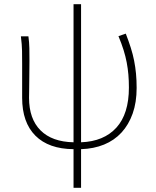

<svg xmlns="http://www.w3.org/2000/svg" viewBox="-20 -701 745 919"><path d="M582 -540Q596 -504 606 -472.5Q616 -441 622 -410.5Q628 -380 631 -348.5Q634 -317 634 -280Q634 -211 615 -157.5Q596 -104 561.5 -66.5Q527 -29 478 -9Q429 11 368 13V198H332V13Q213 12 149.5 -51.5Q86 -115 86 -233V-396Q86 -428 85.5 -457.5Q85 -487 80 -527H116Q120 -498 120.5 -470Q121 -442 121 -409Q121 -383 120.5 -356.5Q120 -330 120 -306.5Q120 -283 119.5 -263.5Q119 -244 119 -233Q119 -132 174 -77Q229 -22 332 -20V-681H368V-20Q477 -24 537 -90Q597 -156 597 -282Q597 -315 594.5 -344Q592 -373 586.5 -402Q581 -431 571.5 -461.5Q562 -492 547 -528Z"/></svg>

Font: SpoqaHanSans
Style: Thin
Weight: 250
Designer: [Spoqa Han Sans] Dong-huui Kim \uAE40 \uB3D9 \uD718   [Noto Sans] Ryoko NISHIZUKA \u897F \u585A \u6DBC \u5B50  (kana & i
Foundry: Spoqa (http://bi.spoqa.com)
Version: Version 1.004;PS 1.004;hotconv 1.0.82;makeotf.lib2.5.63406